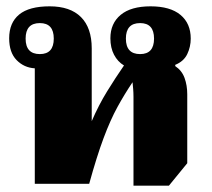

<svg xmlns="http://www.w3.org/2000/svg" viewBox="-20 -581 671 607"><path d="M402 6V-275Q402 -287 401 -300Q400 -313 399 -321Q374 -284 351.5 -243Q329 -202 307.5 -144.5Q286 -87 262 0H90V-365Q56 -367 32.5 -391Q9 -415 9 -460Q9 -509 40.5 -535Q72 -561 137 -561Q202 -561 236 -527Q270 -493 270 -428V-198Q292 -249 318.5 -292Q345 -335 372 -374Q352 -386 340.5 -408Q329 -430 329 -460Q329 -507 361.5 -534Q394 -561 456 -561Q518 -561 550.5 -534Q583 -507 583 -459Q583 -433 572 -410Q561 -387 534 -376V-372Q555 -358 563.5 -334.5Q572 -311 572 -283V-65L514 6ZM106 -410Q150 -410 150 -459Q150 -508 106 -508Q61 -508 61 -459Q61 -410 106 -410ZM423 -410Q467 -410 467 -459Q467 -508 423 -508Q378 -508 378 -459Q378 -410 423 -410Z"/></svg>

Font: Noto Serif Thai SemiCondensed Black
Style: Regular
Weight: 900
Width: 4
Designer: Monotype Design Team
Foundry: Monotype Imaging Inc.
Version: Version 2.002; ttfautohint (v1.8.4.7-5d5b)